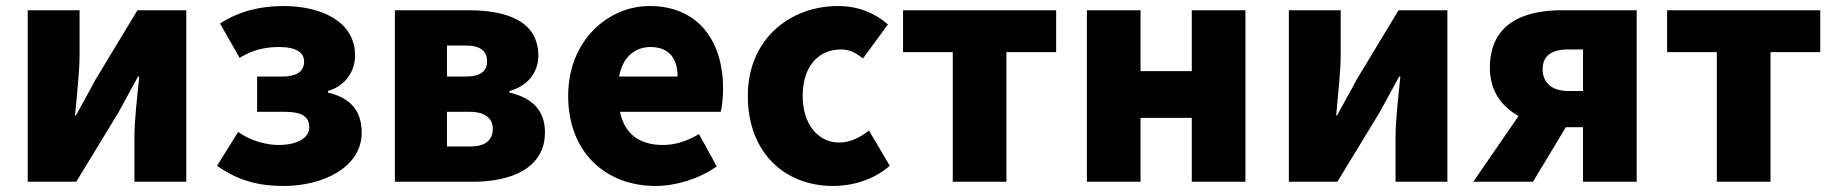

<svg xmlns="http://www.w3.org/2000/svg" viewBox="-20 -603 6089 637"><path d="M72 0H233L373 -230C391 -262 419 -315 438 -349H442C435 -279 426 -204 426 -148V0H598V-569H436L297 -339C280 -306 250 -254 232 -220H229C235 -289 244 -365 244 -421V-569H72Z M922 14C1050 14 1180 -47 1180 -163C1180 -239 1139 -279 1068 -296V-301C1132 -320 1158 -373 1158 -419C1158 -533 1044 -583 920 -583C844 -583 773 -566 710 -525L775 -411C819 -438 860 -447 908 -447C961 -447 989 -429 989 -399C989 -366 964 -349 916 -349H833V-232H925C980 -232 1006 -217 1006 -181C1006 -143 963 -122 904 -122C866 -122 815 -134 770 -165L700 -53C775 0 845 14 922 14Z M1290 0H1549C1678 0 1788 -46 1788 -164C1788 -240 1742 -279 1670 -296V-301C1739 -320 1766 -371 1766 -418C1766 -533 1662 -569 1534 -569H1290ZM1463 -349V-452H1525C1576 -452 1596 -432 1596 -399C1596 -368 1575 -349 1525 -349ZM1463 -117V-232H1539C1593 -232 1615 -207 1615 -176C1615 -142 1595 -117 1540 -117Z M2155 14C2221 14 2299 -9 2358 -51L2299 -158C2258 -134 2220 -122 2179 -122C2107 -122 2053 -154 2037 -232H2371C2375 -246 2379 -277 2379 -309C2379 -464 2299 -583 2135 -583C1998 -583 1865 -469 1865 -285C1865 -96 1991 14 2155 14ZM2034 -349C2046 -416 2089 -447 2138 -447C2203 -447 2228 -405 2228 -349Z M2744 14C2804 14 2876 -4 2932 -53L2863 -170C2834 -147 2800 -130 2764 -130C2695 -130 2643 -190 2643 -285C2643 -379 2692 -439 2771 -439C2795 -439 2817 -430 2843 -409L2926 -522C2883 -559 2829 -583 2760 -583C2601 -583 2461 -473 2461 -285C2461 -96 2584 14 2744 14Z M3141 0H3319V-430H3484V-569H2976V-430H3141Z M3586 0H3764V-212H3934V0H4112V-569H3934V-367H3764V-569H3586Z M4256 0H4417L4557 -230C4575 -262 4603 -315 4622 -349H4626C4619 -279 4610 -204 4610 -148V0H4782V-569H4620L4481 -339C4464 -306 4434 -254 4416 -220H4413C4419 -289 4428 -365 4428 -421V-569H4256Z M5184 -301C5126 -301 5098 -331 5098 -373C5098 -417 5126 -439 5184 -439H5232V-301ZM4868 0H5066L5175 -181H5232V0H5410V-569H5162C5030 -569 4923 -522 4923 -378C4923 -300 4963 -249 5018 -218Z M5676 0H5854V-430H6019V-569H5511V-430H5676Z"/></svg>

Font: Noto Sans HK Black
Style: Regular
Weight: 900
Designer: Ryoko NISHIZUKA 西塚涼子 (kana, bopomofo & ideographs); Paul D. Hunt (Latin, Greek & Cyrillic); Sandoll Communications 산돌커뮤니
Foundry: Adobe
Version: Version 2.004;hotconv 1.0.118;makeotfexe 2.5.65603